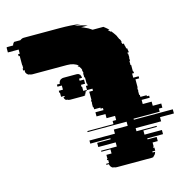

<svg xmlns="http://www.w3.org/2000/svg" viewBox="-140 -671 880 895"><g transform="rotate(-15 300.0 -223.5)"><path d="M449 -69H637V-49H570V-29H447V-14H544V-9H479V11H563V31H487V36H531V56H506V76H503V81H508V96H494V101H506Q503 115 491 121H496Q490 124 484 124H315Q307 124 302 121H297Q285 115 283 101H271V96H285V81H280V76H283V56H308V36H264V31H340V11H256V-9H321V-14H224V-29H347V-49H414V-69H226V-74H352V-89H369V-109H328V-129H285V-149H324V-159H313V-164H283V-174H280V-194H281V-199H280V-209H282V-249H300V-259H274V-279H283V-284H282V-289H280V-319H277V-321Q277 -326 277 -330.5Q277 -335 276 -339H279Q278 -343 277.5 -346.5Q277 -350 275 -354H277Q276 -360 273 -365Q270 -370 267 -374H265L260 -379H267Q248 -396 214 -396H47Q40 -396 34 -399H30Q17 -406 16 -419H18Q17 -420 17 -423V-424H10V-434H13V-449H12V-494H7V-504H15V-524H-37V-544Q-37 -547 -36 -549H-5Q-3 -558 4 -564H34Q43 -571 52 -571H225Q252 -571 277.5 -569.5Q303 -568 325 -564H295Q311 -561 326 -557.5Q341 -554 355 -549H323Q326 -548 329 -547Q332 -546 336 -544Q346 -540 355 -535Q364 -530 372 -524H424Q430 -520 436 -514.5Q442 -509 448 -504H440Q443 -502 445.5 -499Q448 -496 450 -494H454Q458 -490 461.5 -484.5Q465 -479 469 -474L472 -469Q473 -468 473.5 -467Q474 -466 475 -464H474Q476 -460 478 -456.5Q480 -453 481 -449H483Q485 -445 486 -441.5Q487 -438 488 -434H486L489 -424H496Q497 -422 497 -419H496Q498 -415 499 -409.5Q500 -404 501 -399H505L508 -379H501V-374H503Q503 -370 503.5 -364.5Q504 -359 504 -354H502Q503 -350 503 -346.5Q503 -343 503 -339H500V-319H503V-289H505V-284H506V-279H497V-259H523V-249H505V-209H503V-199H504V-194H503V-174H506V-164H536V-159H547V-149H508V-129H551V-109H592V-89H575V-74H449ZM273 -290H253V-280H256V-260H272V-255H266Q264 -244 257 -240H263Q258 -236 250 -236H187Q178 -236 173 -240H168Q161 -244 159 -255H165V-260H149V-280H146V-290H166V-310H145V-320H159V-321Q159 -328 164 -335H165Q167 -338 170 -340H171Q176 -343 183 -343H246Q252 -343 258 -340H257Q259 -339 263 -335H262Q266 -330 266 -321V-320H252V-310H273Z"/></g></svg>

Font: Rubik Glitch
Style: Regular
Weight: 400
Designer: Hubert and Fischer, NaN
Foundry: Hubert and Fischer, NaN
Version: Version 2.200